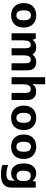

<svg xmlns="http://www.w3.org/2000/svg" viewBox="1592 -2374 1017 4242"><g transform="rotate(90 2101.0 -253.5)"><path d="M588.4 -268.6Q588.4 -134.8 515.6 -62.5Q442.9 9.8 317.4 9.8Q239.7 9.8 179.2 -22.7Q118.7 -55.2 83.7 -117.4Q48.8 -179.7 48.8 -268.6Q48.8 -401.4 121.3 -472.9Q193.8 -544.4 320.3 -544.4Q398.4 -544.4 459 -512.2Q519.5 -480 554 -418.5Q588.4 -356.9 588.4 -268.6ZM208.5 -268.6Q208.5 -191.4 234.4 -148.9Q260.3 -106.4 319.3 -106.4Q377.4 -106.4 403.3 -148.9Q429.2 -191.4 429.2 -268.6Q429.2 -345.7 403.3 -386.7Q377.4 -427.7 318.4 -427.7Q260.7 -427.7 234.6 -386.7Q208.5 -345.7 208.5 -268.6Z M1348.1 -544.4Q1439.5 -544.4 1486.6 -497.8Q1533.7 -451.2 1533.7 -348.1V0H1377.9V-308.6Q1377.9 -370.1 1358.6 -396.5Q1339.4 -422.9 1300.3 -422.9Q1246.1 -422.9 1224.4 -381.8Q1202.6 -340.8 1202.6 -264.6V0H1046.4V-308.6Q1046.4 -368.2 1028.1 -395.5Q1009.8 -422.9 970.7 -422.9Q913.6 -422.9 892.8 -377.7Q872.1 -332.5 872.1 -248V0H715.8V-534.7H835L857.9 -466.8H862.8Q884.8 -502.4 925.5 -523.4Q966.3 -544.4 1022.5 -544.4Q1082 -544.4 1121.3 -523.9Q1160.6 -503.4 1183.1 -464.8H1188.5Q1214.4 -503.9 1256.1 -524.2Q1297.9 -544.4 1348.1 -544.4Z M1841.8 -742.2V-599.6Q1841.8 -553.2 1839.6 -519.5Q1837.4 -485.8 1835 -466.3H1843.3Q1869.1 -507.8 1908.7 -525.9Q1948.2 -543.9 1997.6 -543.9Q2083.5 -543.9 2137 -497.8Q2190.4 -451.7 2190.4 -348.1V0H2034.2V-308.6Q2034.2 -422.9 1952.1 -422.9Q1889.2 -422.9 1865.5 -377.7Q1841.8 -332.5 1841.8 -248.5V0H1685.5V-742.2Z M2853.5 -268.6Q2853.5 -134.8 2780.8 -62.5Q2708 9.8 2582.5 9.8Q2504.9 9.8 2444.3 -22.7Q2383.8 -55.2 2348.9 -117.4Q2314 -179.7 2314 -268.6Q2314 -401.4 2386.5 -472.9Q2459 -544.4 2585.4 -544.4Q2663.6 -544.4 2724.1 -512.2Q2784.7 -480 2819.1 -418.5Q2853.5 -356.9 2853.5 -268.6ZM2473.6 -268.6Q2473.6 -191.4 2499.5 -148.9Q2525.4 -106.4 2584.5 -106.4Q2642.6 -106.4 2668.5 -148.9Q2694.3 -191.4 2694.3 -268.6Q2694.3 -345.7 2668.5 -386.7Q2642.6 -427.7 2583.5 -427.7Q2525.9 -427.7 2499.8 -386.7Q2473.6 -345.7 2473.6 -268.6Z M3492.2 -268.6Q3492.2 -134.8 3419.4 -62.5Q3346.7 9.8 3221.2 9.8Q3143.6 9.8 3083 -22.7Q3022.5 -55.2 2987.5 -117.4Q2952.6 -179.7 2952.6 -268.6Q2952.6 -401.4 3025.1 -472.9Q3097.7 -544.4 3224.1 -544.4Q3302.2 -544.4 3362.8 -512.2Q3423.3 -480 3457.8 -418.5Q3492.2 -356.9 3492.2 -268.6ZM3112.3 -268.6Q3112.3 -191.4 3138.2 -148.9Q3164.1 -106.4 3223.1 -106.4Q3281.2 -106.4 3307.1 -148.9Q3333 -191.4 3333 -268.6Q3333 -345.7 3307.1 -386.7Q3281.2 -427.7 3222.2 -427.7Q3164.6 -427.7 3138.4 -386.7Q3112.3 -345.7 3112.3 -268.6Z M3809.6 -544.4Q3867.7 -544.4 3908 -523.2Q3948.2 -502 3974.6 -467.3H3979L3992.7 -534.7H4125V3.4Q4125 116.7 4055.4 175.5Q3985.8 234.4 3840.3 234.4Q3773.9 234.4 3721.9 227.1Q3669.9 219.7 3624.5 202.1V72.3Q3672.4 92.8 3721.4 103Q3770.5 113.3 3835.4 113.3Q3900.9 113.3 3935.3 86.4Q3969.7 59.6 3969.7 10.7V-2.4Q3969.7 -14.6 3971.2 -33.7Q3972.7 -52.7 3974.6 -68.8H3968.8Q3945.3 -34.2 3906 -12.2Q3866.7 9.8 3808.1 9.8Q3709.5 9.8 3650.4 -61.5Q3591.3 -132.8 3591.3 -266.6Q3591.3 -399.9 3650.9 -472.2Q3710.4 -544.4 3809.6 -544.4ZM3859.9 -423.8Q3806.6 -423.8 3778.8 -383.1Q3751 -342.3 3751 -264.6Q3751 -185.5 3778.8 -147.9Q3806.6 -110.4 3862.3 -110.4Q3925.8 -110.4 3952.4 -143.6Q3979 -176.8 3979 -247.1V-268.6Q3979 -346.2 3952.4 -385Q3925.8 -423.8 3859.9 -423.8Z"/></g></svg>

Font: Lunasima
Style: Bold
Weight: 700
Designer: The DocRepair Project, Monotype Design Team
Foundry: Google
Version: Version 2.009